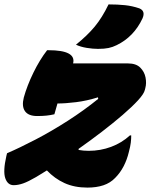

<svg xmlns="http://www.w3.org/2000/svg" viewBox="-43 -835 684 872"><path d="M171 -607H177Q304 -607 289 -547H538Q575 -547 594 -528Q613 -509 618 -483Q623 -457 617 -435L615 -427Q611 -409 584 -379.5Q557 -350 514 -313Q471 -276 419.5 -236.5Q368 -197 314 -159V-154Q325 -152 336.5 -151Q348 -150 360 -150Q413 -150 461.5 -168Q510 -186 547 -220H553Q553 -204 551 -187Q549 -170 542 -144Q534 -110 518.5 -80Q503 -50 480 -27Q458 -4 426.5 6.5Q395 17 354 17Q295 17 250 -3.5Q205 -24 170 -61Q144 -45 121 -31Q85 -10 62 -2Q39 6 19 6Q-8 6 -19 -25.5Q-30 -57 -14 -127L-11 -139Q47 -164 119 -201.5Q191 -239 265 -286.5Q339 -334 403 -386L402 -393Q351 -377 302.5 -371Q254 -365 219 -365H218Q211 -341 204 -316Q187 -312 168.5 -310Q150 -308 126 -308Q86 -308 70.5 -330Q55 -352 65 -392Q80 -446 108.5 -504.5Q137 -563 171 -607ZM450 -815Q491 -815 524.5 -811.5Q558 -808 590 -797Q619 -785 604 -751Q565 -668 487 -630Q469 -621 450 -617Q431 -613 402 -613Q379 -613 351 -617.5Q323 -622 302 -632Q354 -674 387.5 -714.5Q421 -755 450 -815Z"/></svg>

Font: Recursive Mn Csl St Blk
Style: Italic
Weight: 900
Italic angle: -15°
Monospace: yes
Version: Version 1.079;hotconv 1.0.112;makeotfexe 2.5.65598; ttfautoh